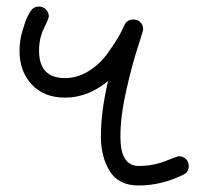

<svg xmlns="http://www.w3.org/2000/svg" viewBox="-20 -570 640 590"><path d="M530 -90Q542 -90 551 -81.5Q560 -73 560 -60Q560 -42 545 -34Q477 0 406 0Q344 0 317 -44.5Q290 -89 290 -150Q290 -226 312 -321Q250 -270 180 -270Q116 -270 78 -310Q40 -350 40 -414Q40 -445 49 -475.5Q58 -506 64.5 -519Q71 -532 75 -537Q84 -550 100 -550Q112 -550 121 -541Q130 -532 130 -520Q130 -513 115 -483Q100 -453 100 -414Q100 -330 180 -330Q219 -330 254 -352.5Q289 -375 312.5 -408.5Q336 -442 346.5 -461Q357 -480 362 -492Q369 -510 391 -510Q404 -510 412 -501Q420 -492 420 -480Q420 -476 402.5 -422Q385 -368 367.5 -290Q350 -212 350 -150Q350 -60 406 -60Q450 -60 488 -75Q526 -90 530 -90Z"/></svg>

Font: Pecita
Style: Book
Weight: 400
Width: 7
Version: Version 4.3